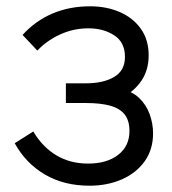

<svg xmlns="http://www.w3.org/2000/svg" viewBox="-20 -575 546 610"><path d="M264.3 15Q182.8 15 122.2 -20.8Q61.7 -56.5 26.7 -120L85.7 -157.3Q115.2 -107.7 159.1 -81.5Q203 -55.3 260 -55.3Q319.5 -55.3 355.4 -83Q391.3 -110.7 391.3 -158.7Q391.3 -191.7 376.1 -211.2Q360.8 -230.7 330.1 -239.2Q299.3 -247.7 253.3 -247.7H189.3V-310.3H252.7Q308.7 -310.3 342.8 -330.6Q377 -350.8 377 -394.3Q377 -440.7 342.8 -462.8Q308.7 -485 261 -485Q213 -485 170.3 -465.2Q127.7 -445.3 98.7 -414.3L51.7 -464Q92 -508.5 146.2 -531.8Q200.5 -555 266.3 -555Q318.3 -555 360.6 -536.7Q402.8 -518.3 427.6 -483.4Q452.3 -448.5 452.3 -399.3Q452.3 -353.3 430.2 -319.8Q408 -286.3 367.7 -264.3L363.3 -292Q398.7 -285.7 421.6 -264.1Q444.5 -242.5 455.4 -212.5Q466.3 -182.5 466.3 -151.3Q466.3 -100 439.7 -62.7Q413 -25.3 367.2 -5.2Q321.3 15 264.3 15Z"/></svg>

Font: Manrope Variable Light
Style: Regular
Weight: 200
Designer: Mikhail Sharanda
Foundry: Mikhail Sharanda
Version: Version 4.505